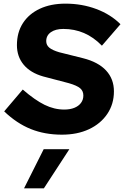

<svg xmlns="http://www.w3.org/2000/svg" viewBox="-20 -730 682 1055"><path d="M320 10Q226 10 149 -21Q72 -52 3 -118L105 -238Q172 -180 225 -154Q278 -128 333 -128Q365 -128 388.5 -137.5Q412 -147 425 -164.5Q438 -182 438 -205Q438 -230 420.5 -245Q403 -260 358 -273L217 -310Q147 -330 110 -374.5Q73 -419 73 -482Q73 -552 106 -603Q139 -654 199 -682Q259 -710 340 -710Q430 -710 509 -680.5Q588 -651 642 -597L540 -479Q494 -526 441.5 -548.5Q389 -571 328 -571Q285 -571 259.5 -553Q234 -535 234 -504Q234 -482 251 -468Q268 -454 305 -443L437 -410Q520 -389 563 -342.5Q606 -296 606 -228Q606 -158 569.5 -104Q533 -50 469 -20Q405 10 320 10ZM112 305 220 90H361L221 305Z"/></svg>

Font: Red Hat Text VF
Style: Italic
Weight: 400
Italic angle: -12°
Designer: Pentagram, MCKL
Foundry: Pentagram, MCKL
Version: Version 1.023